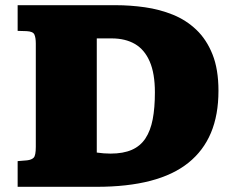

<svg xmlns="http://www.w3.org/2000/svg" viewBox="-20 -720 907 740"><path d="M48 0V-99L84 -102Q102 -104 110 -112.5Q118 -121 118 -154V-552Q118 -575 112.5 -587Q107 -599 82 -600L48 -601V-700H426Q482 -700 538.5 -692Q595 -684 646 -663.5Q697 -643 736.5 -605.5Q776 -568 799 -510.5Q822 -453 822 -370Q822 -277 793 -208Q764 -139 706 -92.5Q648 -46 559.5 -23Q471 0 352 0ZM406 -128Q455 -128 488 -142.5Q521 -157 540.5 -186.5Q560 -216 568.5 -260Q577 -304 577 -364Q577 -437 557 -483Q537 -529 500 -550.5Q463 -572 410 -572H353V-132Q367 -130 380 -129Q393 -128 406 -128Z"/></svg>

Font: Literata Variable Black
Style: Regular
Weight: 900
Designer: Latin by Veronika Burian and Jose Scaglione. Greek by Irene Vlachou. Cyrillic by Vera Evstafieva.
Foundry: TypeTogether
Version: Version 3.021